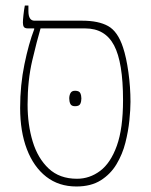

<svg xmlns="http://www.w3.org/2000/svg" viewBox="-20 -667 546 696"><path d="M257 9Q193 9 147.5 -26.5Q102 -62 77.5 -126Q53 -190 53 -276Q53 -358 68.5 -433.5Q84 -509 104 -561V-564H82Q70 -564 66.5 -569.5Q63 -575 63 -585Q63 -594 65 -612.5Q67 -631 70 -647H83V-627Q83 -592 105 -592H278Q337 -592 372 -572.5Q407 -553 426 -495Q438 -459 445.5 -405Q453 -351 453 -298Q453 -270 449 -230.5Q445 -191 434.5 -149.5Q424 -108 402.5 -72Q381 -36 345.5 -13.5Q310 9 257 9ZM80 -288Q80 -215 98.5 -154Q117 -93 156.5 -56Q196 -19 259 -19Q305 -19 343 -47.5Q381 -76 403.5 -138.5Q426 -201 426 -304Q426 -441 393.5 -502.5Q361 -564 289 -564H127Q114 -520 97 -448Q80 -376 80 -288ZM231 -310Q231 -321 235.5 -329.5Q240 -338 252 -338Q267 -338 271 -329.5Q275 -321 275 -310Q275 -299 271 -290.5Q267 -282 252 -282Q239 -282 235 -290.5Q231 -299 231 -310Z"/></svg>

Font: Noto Serif Hebrew SemiCondensed Thin
Style: Regular
Weight: 100
Width: 4
Designer: Monotype Design Team
Foundry: Monotype Imaging Inc.
Version: Version 2.004; ttfautohint (v1.8.4.7-5d5b)